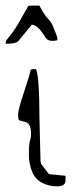

<svg xmlns="http://www.w3.org/2000/svg" viewBox="-37 -658 273 675"><path d="M101.6 -638.2Q121.6 -601.1 132.6 -591.1Q143.6 -581.1 151.1 -561Q158.7 -541 161.9 -533.9Q165 -526.9 165 -516.6Q155.3 -514.2 147.5 -514.2Q129.9 -514.2 123 -525.9Q96.7 -570.3 74.7 -571.3Q51.3 -543 27.8 -514.2Q19.5 -503.9 -16.6 -503.9V-510.7Q-16.6 -515.6 -0.5 -534.4Q15.6 -553.2 37.1 -592.3Q58.6 -631.3 62.5 -637.2Q66.4 -638.2 77.1 -638.2Q87.9 -638.2 101.6 -638.2ZM101.6 -245.1 105.5 -90.8Q106.4 -85.9 107.4 -82L134.8 -45.9L193.4 -40V-24.4Q193.4 -2.9 165 -2.9Q136.7 -2.9 112.3 -14.6Q87.9 -26.4 76.2 -53.7Q64.5 -81.1 64.5 -116.2Q64.5 -151.4 68.4 -163.1Q72.3 -174.8 72.3 -186.5Q72.3 -225.6 50.8 -229.5L29.3 -235.4Q26.4 -241.2 26.9 -257.8Q27.3 -274.4 47.9 -335.9Q68.4 -397.5 69.3 -406.2Q70.3 -415 78.1 -415H89.8Q101.6 -385.7 101.6 -245.1Z"/></svg>

Font: Drukaatie burti
Style: Thin
Weight: 100
Version: Version 0.14